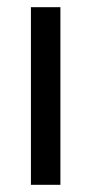

<svg xmlns="http://www.w3.org/2000/svg" viewBox="-20 -514 254 534"><path d="M148 0H66V-494H148Z"/></svg>

Font: Blinker
Style: Regular
Weight: 400
Designer: Juergen Huber
Foundry: supertype
Version: Version 1.017;hotconv 1.0.117;makeotfexe 2.5.65602